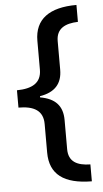

<svg xmlns="http://www.w3.org/2000/svg" viewBox="-59 -753 508 950"><g transform="rotate(-5 195.0 -278.0)"><path d="M358 160V76C292 75 250 53 250 -9V-154C250 -224 214 -263 139 -276V-282C213 -294 250 -334 250 -404V-546C250 -608 294 -630 358 -632V-716C224 -716 150 -664 150 -556V-413C150 -347 104 -322 28 -321V-235C104 -235 150 -210 150 -143V-1C150 108 220 159 358 160Z"/></g></svg>

Font: Noto Sans Georgian Medium
Style: Regular
Weight: 500
Designer: Monotype Design Team, Akaki Razmadze
Foundry: Google LLC
Version: Version 2.005